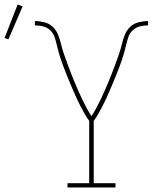

<svg xmlns="http://www.w3.org/2000/svg" viewBox="-104 -828 724 848"><path d="M194 0V-19H290V-294Q279 -309 270 -325Q261 -341 252.5 -357Q244 -373 236.5 -389.5Q229 -406 221.5 -423Q214 -440 207 -457Q200 -474 193 -491Q186 -508 179.5 -525Q173 -542 167 -559Q161 -576 156 -593.5Q151 -611 147 -629Q143 -647 137 -664.5Q131 -682 117.5 -694.5Q104 -707 86 -711.5Q68 -716 50 -716V-735Q71 -735 92.5 -729.5Q114 -724 129.5 -709Q145 -694 153 -673.5Q161 -653 166 -632Q171 -611 178 -590.5Q185 -570 192.5 -550Q200 -530 207.5 -510Q215 -490 223.5 -470Q232 -450 240.5 -430Q249 -410 258.5 -390.5Q268 -371 278 -352Q288 -333 300 -315Q312 -333 322 -352Q332 -371 341.5 -390.5Q351 -410 359.5 -430Q368 -450 376.5 -470Q385 -490 392.5 -510Q400 -530 407.5 -550Q415 -570 422 -590.5Q429 -611 434 -632Q439 -653 447 -673.5Q455 -694 470.5 -709Q486 -724 507.5 -729.5Q529 -735 550 -735V-716Q532 -716 514 -711.5Q496 -707 482.5 -694.5Q469 -682 463 -664.5Q457 -647 453 -629Q449 -611 444 -593.5Q439 -576 433 -559Q427 -542 420.5 -525Q414 -508 407 -491Q400 -474 393 -457Q386 -440 378.5 -423Q371 -406 363.5 -389.5Q356 -373 347.5 -357Q339 -341 330 -325Q321 -309 310 -294V-19H406V0ZM-67 -654 -84 -660 -26 -808 -4 -800Z"/></svg>

Font: Iosevka Curly Slab ThEx
Style: Regular
Weight: 100
Width: 7
Monospace: yes
Designer: Belleve Invis
Foundry: Belleve Invis
Version: Version 11.1.0; ttfautohint (v1.8.3)